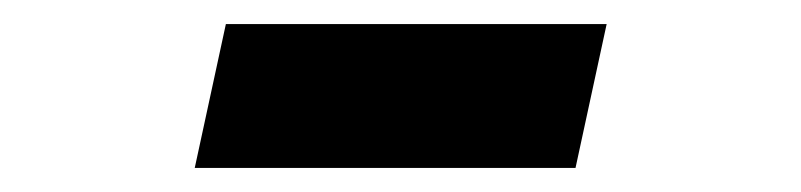

<svg xmlns="http://www.w3.org/2000/svg" viewBox="-20 -329 672 161"><path d="M143.3 -188.2 169.4 -308.8H488.7L462.6 -188.2Z"/></svg>

Font: Atkinson Hyperlegible Mono ExtraLight
Style: Italic
Weight: 200
Italic angle: -12°
Monospace: yes
Designer: Elliott Scott, Megan Eiswerth, Linus Boman, Theodore Petrosky, Letters from Sweden
Foundry: Applied Design Works, Letters from Sweden
Version: Version 2.001